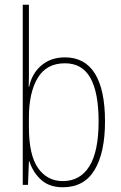

<svg xmlns="http://www.w3.org/2000/svg" viewBox="-20 -780 512 810"><path d="M102 -494Q102 -475 102 -453Q102 -431 101 -414H103Q114 -469 154 -503.5Q194 -538 254 -538Q338 -538 380.5 -469.5Q423 -401 423 -268Q423 -136 379 -63Q335 10 245 10Q189 10 154.5 -20.5Q120 -51 104 -99H102L98 0H76V-760H102ZM254 -513Q176 -513 139 -451Q102 -389 102 -285V-243Q102 -126 140.5 -71Q179 -16 245 -16Q318 -16 357 -78.5Q396 -141 396 -268Q396 -389 361.5 -451Q327 -513 254 -513Z"/></svg>

Font: Noto Sans Gurmukhi UI Condensed Thin
Style: Regular
Weight: 100
Width: 3
Designer: Jelle Bosma - Monotype Design Team
Foundry: Monotype Imaging Inc.
Version: Version 2.004; ttfautohint (v1.8.4.7-5d5b)